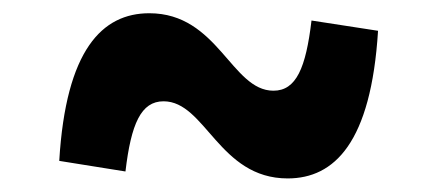

<svg xmlns="http://www.w3.org/2000/svg" viewBox="-20 -479 660 290"><path d="M414.5 -209.5C485 -209.5 540.5 -263.5 551 -432.5L450.5 -448C442 -376.5 427.5 -342 393 -342C329.5 -342 309.5 -459 205.5 -459C134.5 -459 79.5 -404 69.5 -236L169.5 -220C178 -292 193 -326 227 -326C290.5 -326 310.5 -209.5 414.5 -209.5Z"/></svg>

Font: Monaspace Neon
Style: Bold
Weight: 700
Designer: Riley Cran & the Lettermatic Team
Foundry: Lettermatic
Version: Version 1.200 (Monaspace Neon)